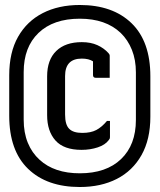

<svg xmlns="http://www.w3.org/2000/svg" viewBox="-20 -735 640 770"><path d="M300 -715Q432 -715 507.5 -642Q583 -569 583 -429V-267Q583 -176 547.5 -113Q512 -50 448.5 -17.5Q385 15 300 15Q168 15 92.5 -58Q17 -131 17 -271V-433Q17 -525 52.5 -587.5Q88 -650 151.5 -682.5Q215 -715 300 -715ZM300 -660Q194 -660 134.5 -603Q75 -546 75 -446V-255Q75 -203 91.5 -162.5Q108 -122 139 -94Q198 -40 300 -40Q406 -40 465.5 -97Q525 -154 525 -254V-445Q525 -495 509 -535Q493 -575 464 -603Q404 -660 300 -660ZM308 -566Q344 -566 370.5 -554Q397 -542 415 -522Q420 -517 420 -511V-423H364Q353 -423 353 -434V-489Q336 -500 308 -500Q241 -500 241 -430V-276Q241 -234 258 -218Q274 -202 310 -202Q344 -202 366 -213.5Q388 -225 409 -250H421V-187Q421 -181 420 -179Q419 -177 416 -173Q402 -154 372 -144Q342 -134 307 -134Q236 -134 202.5 -171.5Q169 -209 169 -273V-429Q169 -495 205.5 -530.5Q242 -566 308 -566Z"/></svg>

Font: Recursive Sn Lnr St Med
Style: Regular
Weight: 500
Version: Version 1.085;hotconv 1.1.0;makeotfexe 2.6.0; ttfautohint (v